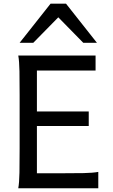

<svg xmlns="http://www.w3.org/2000/svg" viewBox="-20 -1011 606 1031"><path d="M456.5 -412.6V-334.5H178.2V-80.6H307.1Q379.9 -80.6 429.2 -81.5Q478.5 -82.5 507.8 -87.9V0H78.1Q83.5 -29.3 84.5 -84.7Q85.4 -140.1 85.4 -212.4V-500.5Q85.4 -572.8 84.5 -628.2Q83.5 -683.6 78.1 -712.9H493.2V-632.3H178.2V-412.6ZM85.4 -781.2 251.5 -991.2H334.5L500.5 -781.2H427.2L293 -918L158.7 -781.2Z"/></svg>

Font: Andika DR AuSIL
Style: Regular
Weight: 400
Designer: Annie Olsen & Victor Gaultney
Foundry: SIL International
Version: Version 0.003